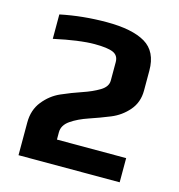

<svg xmlns="http://www.w3.org/2000/svg" viewBox="-100 -747 780 836"><g transform="rotate(15 290.0 -329.5)"><path d="M514 0V-109H202V-142C202 -163.3 212.7 -181.3 234 -196C255.3 -210.7 281.3 -223.2 312 -233.5C342.7 -243.8 373.2 -255.2 403.5 -267.5C433.8 -279.8 459.7 -298.3 481 -323C502.3 -347.7 513 -377.7 513 -413V-503C513 -560.3 493.3 -600.7 454 -624C414.7 -647.3 356.7 -659 280 -659C208 -659 138.3 -652 71 -638V-528C147.7 -544.7 208.3 -553 253 -553C292.3 -553 320.3 -549.3 337 -542C353.7 -534.7 362 -521 362 -501V-418C362 -399.3 351.5 -383.7 330.5 -371C309.5 -358.3 284.2 -347 254.5 -337C224.8 -327 195.2 -315.5 165.5 -302.5C135.8 -289.5 110.5 -269.8 89.5 -243.5C68.5 -217.2 58 -185.3 58 -148V0Z"/></g></svg>

Font: Play
Style: Bold
Weight: 700
Designer: Jonas Hecksher
Foundry: Jonas Hecksher, Playtypeª, e-types AS
Version: Version 1.002